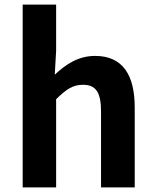

<svg xmlns="http://www.w3.org/2000/svg" viewBox="-20 -818 680 838"><path d="M79 0H225V-385C267 -426 296 -448 342 -448C397 -448 421 -417 421 -331V0H568V-349C568 -490 516 -574 395 -574C319 -574 264 -534 219 -492L225 -597V-798H79Z"/></svg>

Font: Source Han Sans SC Bold
Style: Regular
Weight: 700
Designer: Ryoko NISHIZUKA (kana & ideographs); Paul D. Hunt (Latin, Greek & Cyrillic); Wenlong ZHANG (bopomofo); Sandoll Communica
Foundry: Adobe Systems Incorporated
Version: Version 1.001;PS 1.001;hotconv 1.0.78;makeotf.lib2.5.61930